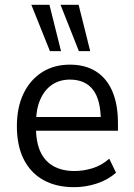

<svg xmlns="http://www.w3.org/2000/svg" viewBox="-20 -767 556 796"><path d="M287 9Q214 9 161 -20Q108 -49 79 -105.5Q50 -162 50 -244Q50 -321 77 -378Q104 -435 153.5 -467Q203 -499 270 -499Q334 -499 378.5 -470.5Q423 -442 446 -388Q469 -334 469 -257V-225H112V-282H415L398 -265Q398 -353 365.5 -395Q333 -437 270 -437Q227 -437 195.5 -415.5Q164 -394 146.5 -353.5Q129 -313 129 -254V-241Q129 -178 147.5 -138Q166 -98 202 -78Q238 -58 289 -58Q326 -58 363.5 -69.5Q401 -81 433 -109L461 -51Q427 -21 381 -6Q335 9 287 9ZM307 -555 231 -747H306L354 -555ZM187 -555 110 -747H185L233 -555Z"/></svg>

Font: Nunito Sans 10pt SemiCondensed
Style: Regular
Weight: 400
Width: 4
Designer: Vernon Adams
Foundry: Vernon Adams
Version: Version 3.101;gftools[0.9.27]